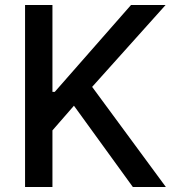

<svg xmlns="http://www.w3.org/2000/svg" viewBox="-20 -747 704 767"><path d="M80.1 0V-727.1H189.5V-379.9H198.7L503.4 -727.1H641.6L348.1 -399.9L642.6 0H510.7L275.4 -324.7L189.5 -226.1V0Z"/></svg>

Font: Karasuma Gothic
Style: Regular
Weight: 500
Designer: Rasmus Andersson / Ryoko Nishizuka
Foundry: Genbu
Version: Version 1.00